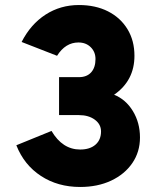

<svg xmlns="http://www.w3.org/2000/svg" viewBox="-20 -732 638 764"><path d="M299 12Q210 12 143 -31.8Q76 -75.5 45 -154L185 -211Q228.5 -137 299 -137Q337.5 -137 359.8 -156.2Q382 -175.5 382 -209Q382 -237.5 357.2 -255.8Q332.5 -274 294 -274H215V-425H294Q325.5 -425 342.8 -444.2Q360 -463.5 360 -497Q360 -525.5 341 -544.2Q322 -563 292 -563Q240.5 -563 207 -510L66 -565Q102 -635.5 161.2 -673.8Q220.5 -712 294 -712Q360 -712 409.8 -686.8Q459.5 -661.5 487.2 -616Q515 -570.5 515 -510Q515 -411 434 -355Q480.5 -336.5 508.8 -290Q537 -243.5 537 -185Q537 -127.5 506.5 -83Q476 -38.5 422.2 -13.2Q368.5 12 299 12Z"/></svg>

Font: Overpass Black
Style: Regular
Weight: 900
Designer: Delve Withrington, Dave Bailey, Thomas Jockin
Foundry: Delve Fonts LLC
Version: Version 4.000; ttfautohint (v1.8.3)